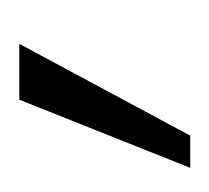

<svg xmlns="http://www.w3.org/2000/svg" viewBox="-29 -777 216 198"><g transform="rotate(-90 79.0 -678.0)"><path d="M38.1 -589.8H4.9L75.2 -766.1H132.8Z"/></g></svg>

Font: Clear Sans Thin
Style: Regular
Weight: 250
Foundry: Intel Corporation
Version: Version 1.00